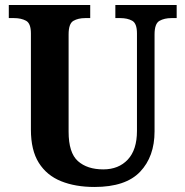

<svg xmlns="http://www.w3.org/2000/svg" viewBox="-20 -734 738 764"><path d="M356 10Q280 10 223 -13Q166 -36 134.5 -86Q103 -136 103 -218V-601Q103 -641 83.5 -651.5Q64 -662 36 -662H15V-714H339V-662H319Q291 -662 272 -651Q253 -640 253 -597V-210Q253 -126 290 -93Q327 -60 391 -60Q452 -60 488.5 -99Q525 -138 525 -213V-601Q525 -641 506 -651.5Q487 -662 459 -662H439V-714H683V-662H662Q634 -662 614.5 -651Q595 -640 595 -597V-211Q595 -111 537.5 -50.5Q480 10 356 10Z"/></svg>

Font: Noto Serif Sinhala SemiCondensed
Style: Bold
Weight: 700
Width: 4
Designer: Jelle Bosma - Monotype Design Team
Foundry: Monotype Imaging Inc.
Version: Version 2.007; ttfautohint (v1.8.4.7-5d5b)